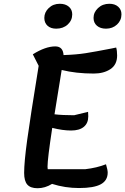

<svg xmlns="http://www.w3.org/2000/svg" viewBox="-20 -972 664 1018"><path d="M307 -601Q303 -579 298 -545Q293 -511 285 -465L269 -366Q310 -361 373 -361L447 -379L448 -355Q448 -319 424.5 -299.5Q401 -280 357 -280Q312 -280 257 -294Q232 -130 232 -88Q232 -79 233 -75H433Q493 -82 542 -101Q551 -71 551 -57Q551 -15 514.5 5Q478 25 399 25Q325 25 256 3Q219 26 179 26Q142 26 125 7Q108 -12 108 -55Q108 -112 124 -229Q140 -346 185 -623L154 -684Q221 -726 273 -726Q314 -726 317 -680Q383 -682 434 -690Q485 -698 572 -715L596 -720Q601 -703 601 -678Q601 -629 565.5 -605.5Q530 -582 477 -582Q383 -582 307 -601ZM215 -877Q215 -907 238.5 -929.5Q262 -952 297 -952Q327 -952 345 -936.5Q363 -921 363 -896Q363 -864 339 -842Q315 -820 278 -820Q249 -820 232 -835.5Q215 -851 215 -877ZM476 -877Q476 -907 500 -929.5Q524 -952 560 -952Q589 -952 606.5 -936.5Q624 -921 624 -896Q624 -864 600.5 -842Q577 -820 542 -820Q512 -820 494 -835.5Q476 -851 476 -877Z"/></svg>

Font: Lemonada
Style: Regular
Weight: 400
Designer: Mohamed Gaber (Arabic) Eduardo Tunni (Latin)
Foundry: Kief Type Foundry
Version: Version 3.006